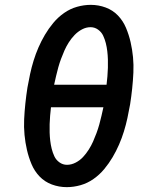

<svg xmlns="http://www.w3.org/2000/svg" viewBox="-20 -763 640 791"><path d="M255 8Q223 8 193.5 -3Q164 -14 143 -36Q122 -58 110 -86.5Q98 -115 91 -145.5Q84 -176 81 -207.5Q78 -239 79.5 -271.5Q81 -304 84.5 -337Q88 -370 93 -402Q98 -430 104 -458Q110 -486 118.5 -513.5Q127 -541 138.5 -567.5Q150 -594 165 -619.5Q180 -645 199.5 -668.5Q219 -692 244 -709.5Q269 -727 297.5 -735Q326 -743 354 -743Q386 -743 415.5 -732Q445 -721 466 -699Q487 -677 499 -648.5Q511 -620 518 -589.5Q525 -559 528 -527.5Q531 -496 529.5 -463.5Q528 -431 524.5 -398Q521 -365 516 -333Q511 -305 505 -277Q499 -249 490.5 -221.5Q482 -194 470.5 -167.5Q459 -141 444 -115.5Q429 -90 409.5 -66.5Q390 -43 365 -25.5Q340 -8 311.5 0Q283 8 255 8ZM203 -414H419Q421 -431 422.5 -448.5Q424 -466 424.5 -483.5Q425 -501 424.5 -518Q424 -535 422 -552Q420 -569 416 -585Q412 -601 405 -616Q398 -631 384 -641Q370 -651 353 -651Q335 -651 318 -642Q301 -633 287.5 -619Q274 -605 263.5 -588.5Q253 -572 245.5 -555Q238 -538 231.5 -520.5Q225 -503 220 -485Q215 -467 211 -449.5Q207 -432 203 -414ZM256 -84Q274 -84 291.5 -93Q309 -102 322 -116Q335 -130 345.5 -146.5Q356 -163 363.5 -180Q371 -197 377.5 -214.5Q384 -232 389 -250Q394 -268 398 -285.5Q402 -303 406 -321H190Q188 -304 186.5 -286.5Q185 -269 184.5 -251.5Q184 -234 184.5 -217Q185 -200 187 -183Q189 -166 193 -150Q197 -134 204 -119Q211 -104 225 -94Q239 -84 256 -84Z"/></svg>

Font: Iosevka Semibold Extended
Style: Italic
Weight: 600
Width: 7
Italic angle: -9°
Monospace: yes
Designer: Belleve Invis
Foundry: Belleve Invis
Version: Version 32.5.0; ttfautohint (v1.8.4)